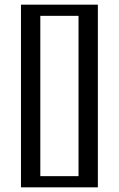

<svg xmlns="http://www.w3.org/2000/svg" viewBox="-20 -804 510 824"><path d="M70 -784H400V0H70ZM317 -48V-736H153V-48Z"/></svg>

Font: Facade Sud
Style: Regular
Weight: 100
Designer: Éléonore Fines
Foundry: Velvetyne Type Foundry
Version: Version 1.001;Glyphs 3.2 (3202)